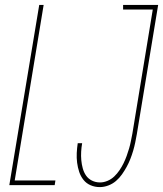

<svg xmlns="http://www.w3.org/2000/svg" viewBox="-20 -755 665 783"><path d="M18 0 140 -735H158L40 -19H206L203 0ZM387 8Q367 8 349.5 0.5Q332 -7 320.5 -21.5Q309 -36 303 -54Q297 -72 294.5 -91.5Q292 -111 293 -131Q294 -151 297 -171H315Q312 -154 311 -136.5Q310 -119 311.5 -102Q313 -85 317.5 -68.5Q322 -52 331 -39Q340 -26 355 -18.5Q370 -11 388 -11Q403 -11 418.5 -17.5Q434 -24 446 -35.5Q458 -47 467.5 -61Q477 -75 484 -89.5Q491 -104 496.5 -119Q502 -134 506.5 -149.5Q511 -165 514 -180.5Q517 -196 520 -211L603 -716H482V-735H625L538 -208Q535 -191 531.5 -174Q528 -157 523 -140Q518 -123 511.5 -106.5Q505 -90 496.5 -74.5Q488 -59 477.5 -44Q467 -29 453 -17Q439 -5 421.5 1.5Q404 8 387 8Z"/></svg>

Font: Iosevka Curly ThExObl
Style: Regular
Weight: 100
Width: 7
Italic angle: -9°
Monospace: yes
Designer: Belleve Invis
Foundry: Belleve Invis
Version: Version 11.1.0; ttfautohint (v1.8.3)